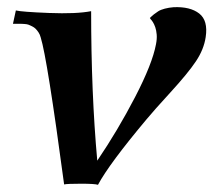

<svg xmlns="http://www.w3.org/2000/svg" viewBox="-20 -512 605 533"><path d="M551 -409Q546 -375 524 -342Q502 -309 454 -256.5Q406 -204 387 -181Q283 -57 252 1Q243 -2 205 -2Q167 -2 158 0Q111 -351 93 -408Q91 -416 87 -422Q83 -428 79 -432Q75 -436 69 -439Q63 -442 59 -443.5Q55 -445 47 -445.5Q39 -446 36.5 -446Q34 -446 25.5 -446Q17 -446 16 -446L24 -483Q40 -479 116 -476Q192 -473 233 -481Q233 -254 250 -66Q307 -150 355 -242.5Q403 -335 413 -389Q416 -404 415 -416Q414 -428 411 -436.5Q408 -445 404.5 -450.5Q401 -456 398 -459L396 -462L399 -465Q402 -468 407 -472Q412 -476 419 -480.5Q426 -485 437.5 -488Q449 -491 462 -492Q508 -494 533 -474.5Q558 -455 551 -409Z"/></svg>

Font: GFS Artemisia
Style: Bold Italic
Weight: 700
Italic angle: -12°
Designer: Designed by Takis Katsoulidis and George D. Matthiopoulos.
Foundry: Designed by Takis Katsoulidis and George D. Matthiopoulos.
Version: Version 1.0